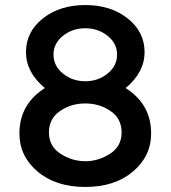

<svg xmlns="http://www.w3.org/2000/svg" viewBox="-20 -733 676 761"><path d="M478 -384Q579 -320 579 -204Q579 -114 507 -53Q435 8 318 8Q201 8 129 -53Q57 -114 57 -204Q57 -320 158 -384Q83 -446 83 -526.5Q83 -607 150 -660Q217 -713 318 -713Q419 -713 486 -660Q553 -607 553 -526.5Q553 -446 478 -384ZM220 -123.5Q266 -94 318 -94Q370 -94 416 -123.5Q462 -153 462 -208Q462 -263 418 -293Q374 -323 318 -323Q262 -323 218 -293Q174 -263 174 -208Q174 -153 220 -123.5ZM229.5 -441.5Q267 -411 318 -411Q369 -411 406.5 -441.5Q444 -472 444 -516.5Q444 -561 406.5 -591Q369 -621 318 -621Q267 -621 229.5 -591Q192 -561 192 -516.5Q192 -472 229.5 -441.5Z"/></svg>

Font: Myanmar Khyay
Style: Regular
Weight: 400
Designer: Danh Hong
Foundry: Google Inc.
Version: Version 1.10 March 4, 2015